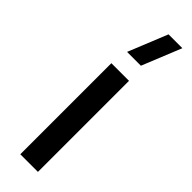

<svg xmlns="http://www.w3.org/2000/svg" viewBox="-271 -800 805 805"><g transform="rotate(45 132.0 -397.5)"><path d="M80 0H184.5V-540H80ZM93 -620H175L246 -795H164Z"/></g></svg>

Font: Eudonet SemiBold
Style: Regular
Weight: 600
Designer: Mikhail Sharanda
Foundry: Mikhail Sharanda
Version: Version 4.503;Glyphs 3.1.2 (3151)